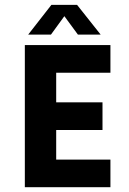

<svg xmlns="http://www.w3.org/2000/svg" viewBox="-20 -784 540 804"><path d="M249.5 -716.3 306.2 -639.2H401.4L302.7 -763.7H195.3L98.1 -639.2H193.4ZM442.4 -479.5V-595.2H84V0H442.4V-115.7H215.3V-239.7H409.2V-355.5H215.3V-479.5Z"/></svg>

Font: Now ExtraBold
Style: Regular
Weight: 800
Designer: Alfredo Marco Pradil
Foundry: Alfredo Marco Pradil
Version: Version 1.200;hotconv 1.0.109;makeotfexe 2.5.65596